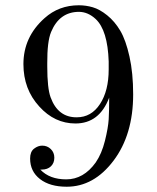

<svg xmlns="http://www.w3.org/2000/svg" viewBox="-20 -686 595 728"><path d="M68.8 -442.9Q68.8 -545.9 148.9 -617.2Q203.1 -666 278.8 -666Q305.7 -666 331.8 -658.4Q357.9 -650.9 386.5 -627.9Q415 -605 436 -569.6Q457 -534.2 470.9 -471.7Q484.9 -409.2 484.9 -328.1Q484.9 -175.3 410.4 -76.7Q335.9 22 232.9 22Q168.9 22 131.6 -7.1Q94.2 -36.1 94.2 -85Q94.2 -110.8 109.1 -122.3Q124 -133.8 140.1 -133.8Q159.2 -133.8 172.6 -120.8Q186 -107.9 186 -87.9Q186 -67.9 173.1 -55.4Q160.2 -43 138.2 -43H132.8Q168 -5.9 231 -5.9Q296.9 -5.9 342.8 -69.8Q365.7 -103 377.9 -152.1Q390.1 -201.2 392.1 -233.6Q394 -266.1 394 -315.9Q356.9 -217.8 266.1 -217.8Q187 -217.8 128.9 -282.2Q68.8 -347.7 68.8 -442.9ZM159.2 -434.1Q159.2 -351.1 171.9 -316.9Q199.7 -240.7 271 -241.2Q326.2 -241.2 359.1 -291.5Q392.1 -341.8 392.1 -422.9V-453.1Q388.2 -571.3 342.8 -613.8Q314 -640.6 279.8 -641.1Q205.6 -641.1 173.8 -564.9Q158.7 -528.8 159.2 -445.8Z"/></svg>

Font: CMU Serif Upright Italic
Style: UprightItalic
Weight: 500
Version: Version 0.7.0